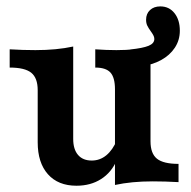

<svg xmlns="http://www.w3.org/2000/svg" viewBox="-20 -572 599 603"><path d="M98.4 -125V-288.8Q98.4 -327.1 78.2 -343.5Q57.9 -359.8 10.4 -359.8V-417.1Q52.4 -414.6 91.3 -414.6Q158 -414.6 209.9 -425.9V-135.8Q209.9 -103 225.1 -85.4Q240.2 -67.8 268.1 -67.8Q293.8 -67.8 313.9 -84.3Q334 -100.8 347.5 -132.8L346.8 -69.1Q330.2 -30.4 297.4 -9.6Q264.7 11.3 220 11.3Q162.6 11.3 130.5 -24.8Q98.4 -60.9 98.4 -125ZM279.2 -359.8V-417.1Q314.7 -414.6 345.9 -414.6Q406.6 -414.6 452.7 -425.9V-128.2Q452.7 -89.9 472.9 -73.6Q493.2 -57.3 540.7 -57.3V0Q499 -2.4 459.8 -2.4Q393.1 -2.4 341.1 8.9V-291.4Q341.1 -328.4 326.9 -344.1Q312.7 -359.8 279.2 -359.8ZM464.7 -449.6Q464.7 -455.3 461.6 -461.2Q458.5 -467.1 453.6 -473.7Q446.2 -483.9 442.5 -491.6Q438.8 -499.3 438.8 -509.9Q438.8 -528.9 451.1 -540.4Q463.4 -551.9 483.6 -551.9Q511.2 -551.9 528 -530.7Q544.8 -509.5 544.8 -475.5Q544.8 -446.1 529.2 -422.3Q513.5 -398.4 485.7 -383.2Q457.9 -368 422.3 -364L389.2 -416.7Q428.3 -420.7 446.5 -428.1Q464.7 -435.5 464.7 -449.6Z"/></svg>

Font: Playfair Micro SmCond SmLight
Style: Regular
Weight: 360
Width: 4
Designer: Claus Eggers Sørensen
Foundry: Claus Eggers Sørensen
Version: Version 2.100;Glyphs 3.2 (3219)